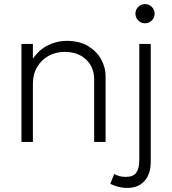

<svg xmlns="http://www.w3.org/2000/svg" viewBox="-20 -695 843 940"><path d="M85 0V-480H141V-408Q174 -454.5 217.5 -474.8Q261 -495 306 -495Q369.5 -495 412 -469Q454.5 -443 475.8 -403.2Q497 -363.5 497 -323V0H441V-306Q441 -366 401.5 -403.5Q362 -441 296 -441Q253 -441 217.8 -421.5Q182.5 -402 161.8 -366.8Q141 -331.5 141 -285V0ZM604 225Q578 225 556.5 218.8Q535 212.5 520 205L539 157Q551 163 563.5 167Q576 171 596 171Q633.5 171 647.8 149.5Q662 128 662 87V-480H718V97Q718 137.5 704.2 166Q690.5 194.5 665 209.8Q639.5 225 604 225ZM690 -581Q670.5 -581 656.8 -594.8Q643 -608.5 643 -628Q643 -647.5 656.8 -661.2Q670.5 -675 690 -675Q709.5 -675 723.2 -661.2Q737 -647.5 737 -628Q737 -608.5 723.2 -594.8Q709.5 -581 690 -581Z"/></svg>

Font: Geologica Thin
Style: Regular
Weight: 100
Version: Version 1.010;gftools[0.9.28]